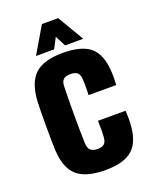

<svg xmlns="http://www.w3.org/2000/svg" viewBox="-147 -862 761 954"><g transform="rotate(-20 234.0 -385.0)"><path d="M42 -168Q41 -185 40.5 -220.5Q40 -256 40 -297.5Q40 -339 40.5 -375Q41 -411 42 -430Q49 -527 95.5 -568.5Q142 -610 242 -610Q343 -610 388.5 -569.5Q434 -529 438 -436Q439 -420 438.5 -397Q438 -374 437 -369H291Q292 -378 292 -395.5Q292 -413 292 -429.5Q292 -446 291 -453Q290 -477 278.5 -487.5Q267 -498 242 -498Q216 -498 204.5 -487.5Q193 -477 192 -453Q190 -382 190 -302Q190 -222 192 -152Q193 -125 205 -113.5Q217 -102 244 -102Q268 -102 279 -113.5Q290 -125 291 -152Q293 -177 291 -233H437Q438 -228 438.5 -206.5Q439 -185 438 -168Q434 -73 388.5 -31.5Q343 10 244 10Q141 10 94 -31.5Q47 -73 42 -168ZM112 -641 194 -780H280L362 -641H266L237 -697L208 -641Z"/></g></svg>

Font: Big Shoulders Display Black
Style: Regular
Weight: 900
Designer: Patric King
Foundry: XO Type Co
Version: Version 1.000; ttfautohint (v1.8.2)